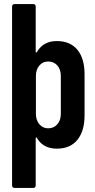

<svg xmlns="http://www.w3.org/2000/svg" viewBox="-20 -720 464 940"><path d="M257.8 -519Q323.7 -519 358.9 -476.3Q394 -433.6 394 -356.9V-154.8Q394 -79.1 359.1 -35.6Q324.2 7.8 257.8 7.8Q191.9 7.8 161.1 -43.9Q159.2 -47.4 157 -47.1Q154.8 -46.9 154.8 -43V188Q154.8 193.4 151.4 196.8Q147.9 200.2 143.1 200.2H50.8Q45.9 200.2 42.5 196.8Q39.1 193.4 39.1 188V-688Q39.1 -693.4 42.5 -696.8Q45.9 -700.2 50.8 -700.2H143.1Q147.9 -700.2 151.4 -696.8Q154.8 -693.4 154.8 -688V-465.8Q154.8 -462.9 157.2 -462.9Q160.2 -462.9 163.1 -469.2Q194.3 -519 257.8 -519ZM277.8 -348.1Q277.8 -379.9 260.7 -399.4Q243.7 -418.9 215.8 -418.9Q189.5 -418.9 172.6 -399.2Q155.8 -379.4 155.8 -348.1V-163.1Q155.8 -131.8 172.6 -111.8Q189.5 -91.8 215.8 -91.8Q243.7 -91.8 260.7 -111.6Q277.8 -131.3 277.8 -163.1Z"/></svg>

Font: Barlow Condensed SemiBold
Style: Regular
Weight: 600
Width: 3
Designer: Jeremy Tribby
Foundry: Tribby Type
Version: Version 1.422;hotconv 1.0.109;makeotfexe 2.5.65596